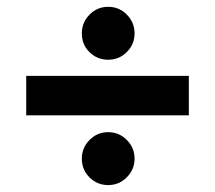

<svg xmlns="http://www.w3.org/2000/svg" viewBox="-20 -533 625 558"><path d="M217.8 -436Q217.8 -467.8 240.2 -490.5Q262.7 -513.2 294.4 -513.2Q326.2 -513.2 348.6 -490.5Q371.1 -467.8 371.1 -436Q371.1 -404.3 348.6 -381.8Q326.2 -359.4 294.4 -359.4Q262.7 -359.4 240.2 -381.3Q217.8 -403.3 217.8 -436ZM56.2 -197.8V-312.5H528.8V-197.8ZM217.8 -71.8Q217.8 -103.5 240.2 -126.2Q262.7 -148.9 294.4 -148.9Q326.2 -148.9 348.6 -126.2Q371.1 -103.5 371.1 -71.8Q371.1 -40.5 348.6 -17.8Q326.2 4.9 294.4 4.9Q262.7 4.9 240.2 -17.3Q217.8 -39.6 217.8 -71.8Z"/></svg>

Font: Vazirmatn UI NL ExtraBold
Style: Regular
Weight: 800
Designer: Saber Rastikerdar
Foundry: Saber Rastikerdar
Version: Version 33.003